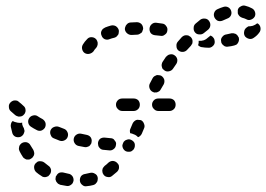

<svg xmlns="http://www.w3.org/2000/svg" viewBox="-20 -651 959 692"><path d="M268 1Q269 10 277 16Q284 22 293 20Q305 19 316 16Q320 15 324 12Q327 9 329 6Q332 2 332 -3Q333 -7 332 -12Q330 -21 322 -25Q314 -30 305 -28Q296 -26 287 -24Q278 -23 272 -16Q267 -8 268 1ZM183 -17Q182 -17 182 -16Q182 -15 181 -15Q181 -14 181 -13Q180 -9 180 -4Q181 0 183 4Q186 8 189 11Q193 13 197 15Q208 17 219 19Q223 20 228 19Q232 18 236 15Q239 13 242 9Q244 5 245 1Q246 -9 241 -16Q235 -24 226 -25Q217 -27 209 -29Q201 -31 193 -28Q186 -24 183 -17ZM357 -53Q364 -58 371 -65Q378 -71 387 -71Q397 -70 403 -63Q406 -60 408 -56Q409 -52 409 -47Q409 -43 407 -39Q405 -35 402 -32Q393 -24 384 -17Q377 -11 368 -13Q358 -14 353 -22Q353 -22 352 -23Q352 -23 352 -24Q351 -25 350 -27Q349 -30 349 -33Q348 -36 349 -38Q349 -43 352 -47Q354 -50 357 -53ZM123 -70Q119 -70 115 -68Q111 -65 108 -62Q102 -55 103 -46Q104 -36 111 -30Q119 -23 129 -17Q132 -14 137 -13Q141 -12 146 -13Q150 -14 154 -16Q157 -19 160 -23Q165 -30 164 -39Q162 -49 154 -54Q147 -59 140 -65Q136 -68 132 -69Q128 -70 123 -70ZM60 -136Q56 -134 53 -130Q50 -127 49 -122Q48 -118 48 -114Q49 -109 51 -105Q56 -95 62 -86Q64 -82 68 -80Q72 -77 76 -76Q80 -76 85 -76Q89 -77 93 -80Q97 -82 99 -86Q102 -89 103 -94Q104 -98 103 -102Q102 -107 100 -111Q95 -118 90 -127Q86 -135 77 -138Q68 -140 60 -136ZM443 -104Q448 -104 452 -105Q456 -107 459 -110Q463 -113 464 -117Q466 -121 466 -125Q467 -135 461 -141Q454 -148 445 -149Q441 -149 436 -147Q432 -146 429 -143Q425 -140 424 -136Q422 -132 421 -127Q421 -118 427 -111Q433 -104 443 -104ZM398 -129Q399 -133 398 -137Q396 -142 393 -145Q391 -149 387 -151Q383 -153 378 -153L358 -155Q349 -156 341 -151Q334 -145 333 -135Q333 -131 334 -127Q335 -122 338 -119Q341 -115 345 -113Q349 -111 353 -111L374 -109Q383 -108 390 -114Q397 -119 398 -129ZM301 -124Q305 -127 307 -131Q310 -134 310 -139Q312 -148 307 -156Q302 -163 292 -165Q282 -167 273 -169Q264 -171 256 -166Q248 -161 246 -152Q244 -143 249 -135Q254 -127 263 -125Q273 -123 284 -121Q288 -120 293 -121Q297 -122 301 -124ZM224 -158Q227 -167 223 -175Q219 -184 210 -187Q201 -190 192 -194Q183 -197 174 -193Q166 -190 162 -181Q159 -172 163 -164Q166 -155 175 -152Q185 -148 195 -144Q204 -141 212 -145Q221 -149 224 -158ZM67 -185Q69 -180 68 -176Q67 -172 65 -168Q63 -164 59 -161Q56 -158 51 -157Q42 -155 34 -159Q26 -164 24 -173Q21 -184 19 -194Q18 -200 20 -206Q21 -211 26 -215Q30 -212 35 -211Q44 -208 53 -208Q57 -209 60 -209Q60 -206 60 -203Q62 -195 66 -189Q67 -187 67 -185ZM478 -157Q478 -157 479 -157Q483 -159 486 -162Q489 -165 491 -169L499 -188Q503 -196 499 -205Q496 -214 488 -218Q483 -219 479 -219Q474 -220 470 -218Q466 -216 463 -213Q460 -210 458 -206L450 -187Q448 -183 448 -179Q448 -175 449 -171Q456 -170 462 -167Q471 -164 477 -157Q477 -157 478 -157ZM142 -191Q146 -199 144 -208Q141 -217 133 -222Q125 -226 116 -232Q109 -237 100 -235Q90 -233 85 -225Q80 -217 82 -208Q84 -199 92 -194Q101 -188 111 -183Q119 -178 128 -180Q137 -183 142 -191ZM52 -231Q56 -231 60 -233Q64 -235 67 -239Q70 -242 71 -246Q73 -251 72 -255Q72 -259 70 -263Q68 -267 64 -270Q57 -277 49 -283Q46 -286 42 -288Q38 -289 33 -289Q29 -289 25 -287Q21 -285 18 -282Q11 -275 12 -266Q12 -256 19 -250Q27 -243 35 -236Q39 -233 43 -232Q47 -230 52 -231ZM484 -274Q484 -283 478 -290Q471 -296 462 -296H421Q411 -296 405 -290Q398 -283 398 -274Q398 -264 405 -258Q411 -251 421 -251H462Q471 -251 478 -258Q484 -264 484 -274ZM613 -274Q613 -283 607 -290Q600 -296 591 -296H551Q541 -296 535 -290Q528 -283 528 -274Q528 -264 535 -258Q541 -251 551 -251H591Q600 -251 607 -258Q613 -264 613 -274ZM520 -350Q525 -360 530 -369Q532 -373 536 -376Q539 -378 544 -380Q548 -381 552 -380Q557 -380 561 -378Q569 -373 572 -364Q574 -355 570 -347Q565 -339 560 -330Q558 -326 555 -323Q551 -320 547 -319Q547 -319 547 -319Q547 -318 546 -318Q544 -318 541 -318Q538 -317 535 -318Q533 -319 530 -320Q522 -324 519 -333Q516 -342 520 -350ZM563 -412Q564 -407 566 -403Q569 -400 573 -397Q580 -392 589 -394Q599 -396 604 -404Q609 -412 615 -420Q620 -427 619 -437Q617 -446 610 -451Q606 -454 602 -455Q597 -456 593 -455Q588 -454 585 -452Q581 -449 578 -446Q572 -437 566 -428Q564 -425 563 -420Q562 -416 563 -412ZM330 -504Q329 -506 327 -509Q327 -510 326 -510Q326 -511 325 -511Q319 -517 309 -517Q300 -517 294 -510Q285 -501 279 -491Q274 -483 276 -474Q278 -465 285 -460Q293 -455 302 -457Q311 -459 317 -466Q321 -473 327 -479Q331 -484 332 -491Q333 -498 330 -504ZM623 -469Q631 -463 640 -464Q649 -465 655 -472Q662 -479 668 -486Q671 -490 673 -494Q674 -498 674 -503Q674 -507 672 -511Q670 -515 667 -518Q663 -521 659 -523Q655 -524 650 -524Q646 -524 642 -522Q638 -520 635 -517Q628 -509 621 -501Q615 -494 616 -485Q616 -475 623 -469ZM701 -483Q704 -481 708 -481Q719 -479 730 -479Q740 -478 747 -485Q754 -491 754 -500Q754 -508 750 -514Q746 -520 739 -523Q734 -519 729 -515Q723 -509 715 -506Q706 -503 697 -504H696Q696 -504 696 -504Q697 -496 694 -488Q697 -485 701 -483ZM838 -497Q840 -500 841 -505Q842 -509 841 -513Q841 -514 841 -514Q841 -515 841 -515Q840 -517 839 -518Q836 -525 829 -529Q822 -532 814 -531Q805 -529 796 -527Q787 -526 781 -518Q775 -511 777 -502Q777 -497 780 -493Q782 -490 786 -487Q789 -484 794 -483Q798 -482 802 -483Q813 -484 824 -487Q828 -488 832 -490Q836 -493 838 -497ZM406 -526Q408 -530 408 -534Q409 -539 408 -543Q405 -552 397 -557Q389 -561 380 -559Q369 -556 359 -552Q355 -550 351 -547Q348 -544 346 -540Q344 -536 344 -532Q344 -527 346 -523Q349 -514 357 -510Q366 -506 375 -510Q383 -513 392 -515Q396 -516 400 -519Q403 -522 406 -526ZM911 -565Q910 -565 909 -566Q908 -567 907 -567Q900 -561 891 -558Q883 -556 875 -556Q872 -554 869 -552Q861 -546 860 -537Q858 -528 863 -520Q869 -513 878 -511Q887 -509 895 -515Q907 -523 914 -533Q920 -540 919 -550Q918 -559 911 -565ZM583 -540Q585 -550 579 -557Q574 -565 565 -566Q554 -568 543 -569Q534 -570 527 -564Q520 -558 519 -549Q518 -540 523 -532Q529 -525 539 -524Q548 -523 558 -522Q567 -520 574 -526Q582 -531 583 -540ZM490 -533Q493 -536 494 -541Q496 -545 496 -549Q495 -559 489 -565Q482 -571 473 -571Q462 -571 451 -570Q447 -570 443 -568Q439 -566 436 -562Q433 -559 432 -555Q430 -551 430 -546Q431 -537 438 -531Q445 -525 454 -525Q464 -526 474 -526Q478 -526 482 -528Q486 -530 490 -533ZM683 -534Q689 -527 698 -527Q708 -526 715 -532Q722 -538 730 -544Q737 -550 738 -559Q739 -568 733 -576Q728 -583 719 -584Q709 -585 702 -580Q694 -573 685 -566Q678 -560 678 -551Q677 -541 683 -534ZM753 -588Q757 -580 765 -576Q774 -573 783 -577Q791 -581 799 -584Q808 -587 812 -595Q816 -603 813 -612Q810 -621 802 -625Q794 -629 785 -626Q775 -623 764 -618Q755 -614 752 -605Q749 -597 753 -588ZM865 -630Q877 -627 888 -621Q896 -617 899 -608Q902 -599 898 -591Q893 -583 884 -580Q875 -577 867 -582Q861 -585 853 -587Q847 -589 843 -593Q839 -597 837 -603Q837 -608 837 -612Q837 -613 837 -613Q837 -614 837 -615Q839 -624 848 -628Q856 -633 865 -630Z"/></svg>

Font: FRB American Cursive Guidelines Arrows Dashed Extrabold
Style: Bold Italic
Weight: 800
Italic angle: -25°
Version: Version 2.0;Modular Font Editor K font №1